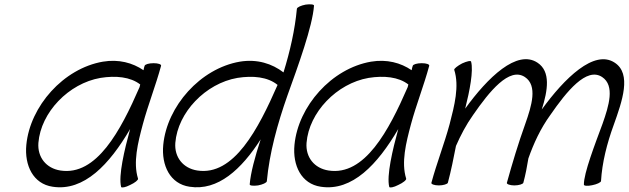

<svg xmlns="http://www.w3.org/2000/svg" viewBox="-20 -833 2865 875"><path d="M609 -19C586 -93 608 -181 631 -267C655 -356 690 -444 714 -533C716 -540 701 -545 680 -545C659 -545 641 -540 639 -533C637 -527 635 -520 634 -513C584 -547 521 -564 449 -552C269 -521 117 -349 100 -173C91 -79 131 5 220 18C363 40 479 -84 573 -245C547 -150 519 -32 532 19C534 24 552 21 573 10C595 0 611 -13 609 -19ZM255 -56C191 -66 150 -116 155 -182C166 -321 293 -453 438 -478C507 -489 574 -483 619 -448C618 -444 617 -440 616 -436C530 -238 420 -30 255 -56Z M1333 -793C1324 -697 1302 -600 1272 -503C1220 -543 1152 -565 1073 -552C893 -521 741 -349 724 -173C715 -79 755 5 844 18C973 38 1080 -61 1168 -198C1142 -119 1122 -44 1118 7C1117 13 1134 15 1156 12C1177 8 1195 0 1196 -7C1208 -136 1244 -267 1290 -398C1339 -534 1404 -712 1411 -807C1412 -813 1395 -815 1373 -812C1352 -808 1334 -800 1333 -793ZM879 -56C815 -66 774 -116 779 -182C790 -321 917 -453 1062 -478C1132 -489 1200 -483 1245 -446C1157 -245 1046 -30 879 -56Z M1831 -19C1808 -93 1830 -181 1853 -267C1877 -356 1912 -444 1936 -533C1938 -540 1923 -545 1902 -545C1881 -545 1863 -540 1861 -533C1859 -527 1857 -520 1856 -513C1806 -547 1743 -564 1671 -552C1491 -521 1339 -349 1322 -173C1313 -79 1353 5 1442 18C1585 40 1701 -84 1795 -245C1769 -150 1741 -32 1754 19C1756 24 1774 21 1795 10C1817 0 1833 -13 1831 -19ZM1477 -56C1413 -66 1372 -116 1377 -182C1388 -321 1515 -453 1660 -478C1729 -489 1796 -483 1841 -448C1840 -444 1839 -440 1838 -436C1752 -238 1642 -30 1477 -56Z M2050 -515C2074 -440 2051 -352 2029 -267C2005 -178 1970 -89 1946 0C1944 6 1959 12 1980 12C2000 12 2019 6 2021 0C2036 -56 2047 -112 2058 -168C2079 -216 2104 -264 2136 -309C2210 -416 2301 -529 2372 -482C2431 -443 2403 -351 2374 -269C2342 -180 2315 -90 2290 0C2288 6 2304 12 2324 12C2345 12 2363 6 2365 0C2375 -37 2382 -74 2388 -111C2412 -179 2443 -247 2488 -309C2562 -416 2653 -529 2724 -482C2783 -443 2755 -351 2726 -269C2692 -177 2640 -43 2641 8C2640 14 2657 16 2679 11C2700 7 2719 -2 2719 -8C2724 -92 2746 -179 2777 -264C2816 -373 2859 -496 2782 -547C2688 -610 2552 -476 2449 -334C2477 -422 2490 -507 2430 -547C2336 -610 2202 -479 2100 -338C2121 -421 2138 -510 2127 -552C2126 -558 2108 -554 2086 -544C2065 -533 2049 -520 2050 -515Z"/></svg>

Font: Nupuram Light Oblique
Style: Regular
Weight: 300
Designer: Santhosh Thottingal (santhosh.thottingal@gmail.com)
Foundry: SMC
Version: Version 1.000